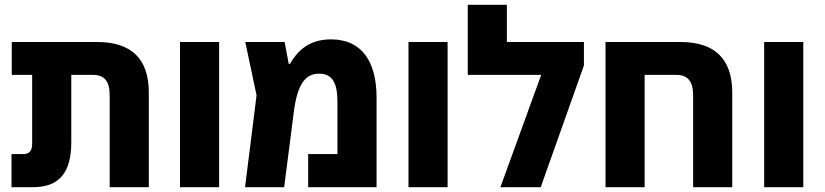

<svg xmlns="http://www.w3.org/2000/svg" viewBox="-20 -780 3436 800"><path d="M277 -187V-468H366C415 -468 437 -442 437 -383V0H600V-395C600 -535 527 -605 385 -605H29V-468H114V-181C114 -151 101 -138 78 -138H28V0H117C227 0 277 -61 277 -187Z M730 0H893V-605H730Z M1359 -616C1254 -616 1212 -553 1188 -514H1183L1166 -605H1002L1049 -383L1001 0H1164L1204 -312C1219 -431 1253 -473 1310 -473C1363 -473 1386 -437 1386 -356V-138H1264V0H1549V-374C1549 -520 1490 -616 1359 -616Z M1682 0H1845V-605H1682Z M2092 -605V-760H1929V-468H2235L2065 0H2233L2413 -507V-605Z M2816 -605H2503V0H2666V-468H2797C2845 -468 2868 -442 2868 -383V0H3031V-395C3031 -535 2957 -605 2816 -605Z M3164 0H3327V-605H3164Z"/></svg>

Font: Noto Sans Hebrew SemiCondensed Extra
Style: Regular
Weight: 800
Width: 4
Designer: Monotype Design Team
Foundry: Monotype Imaging Inc.
Version: Version 1.902